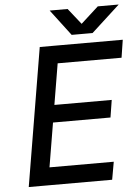

<svg xmlns="http://www.w3.org/2000/svg" viewBox="-59 -925 709 970"><g transform="rotate(-5 295.5 -439.5)"><path d="M47 0 164 -700H262L145 0ZM129 0 144 -90H486L470 0ZM182 -314 197 -402H503L489 -314ZM231 -610 246 -700H585L571 -610ZM331 -747V-749L474 -879H580L436 -747ZM330 -747 230 -879H321L424 -749L423 -747Z"/></g></svg>

Font: Figtree Light Medium
Style: Italic
Weight: 500
Italic angle: -9.5°
Version: Version 2.000